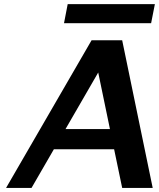

<svg xmlns="http://www.w3.org/2000/svg" viewBox="-20 -923 781 943"><path d="M722.2 -809.1H294.4L312.5 -902.8H740.7ZM730 0H580.1L540.5 -189.9H244.6L134.8 0H9.8L429.7 -725.1H580.1ZM520 -289.1 462.4 -566.9 301.8 -289.1Z"/></svg>

Font: Aurulent Sans
Style: BoldItalic
Weight: 700
Italic angle: -11°
Version: Version 2007.05.04